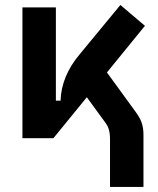

<svg xmlns="http://www.w3.org/2000/svg" viewBox="-20 -547 626 760"><path d="M191.4 0 323.7 -162.1 396 -63C410.2 -44.4 415.5 -26.9 415.5 6.3V192.9H547.9V-12.2C547.9 -51.3 538.6 -74.2 518.1 -102.5L403.3 -260.3L553.7 -444.8L456.5 -527.3L294.9 -331.5C247.1 -274.4 221.7 -213.4 219.7 -148.4H201.2V-517.6H68.8V0Z"/></svg>

Font: Cascadia Code
Style: Bold
Weight: 700
Monospace: yes
Designer: Aaron Bell
Foundry: Saja Typeworks
Version: Version 2404.023